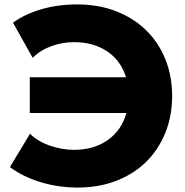

<svg xmlns="http://www.w3.org/2000/svg" viewBox="-20 -780 840 870"><path d="M116 -174Q134 -156 157 -142.5Q180 -129 206 -120Q232 -111 260 -106Q288 -101 315 -101Q406 -101 468.5 -145.5Q531 -190 553 -268H115V-430H551Q528 -505 466 -547Q404 -589 315 -589Q263 -589 213 -571Q163 -553 128 -518L39 -677Q90 -715 165.5 -737.5Q241 -760 330 -760Q426 -760 505 -729.5Q584 -699 640.5 -644.5Q697 -590 728.5 -513.5Q760 -437 760 -345Q760 -253 728.5 -176.5Q697 -100 640.5 -45Q584 10 505 40Q426 70 330 70Q292 70 251.5 64.5Q211 59 171 47.5Q131 36 94 18.5Q57 1 25 -23Z"/></svg>

Font: OA Gothic ExtraBold
Style: Regular
Weight: 800
Designer: Choi Chi-young, Lee Jaesang, Lee Juhyun, Han Dohee
Foundry: DDUNGSANG CORP.
Version: Version 1.000;Build 20210203